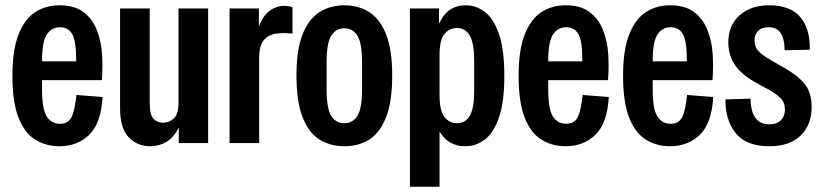

<svg xmlns="http://www.w3.org/2000/svg" viewBox="-20 -541 3111 726"><path d="M205 12Q153 12 112.5 -13.5Q72 -39 49.5 -97.5Q27 -156 27 -254Q27 -352 50 -410.5Q73 -469 113 -495Q153 -521 205 -521Q262 -521 296 -495Q330 -469 346.5 -426.5Q363 -384 366 -334.5Q369 -285 365 -238H139V-202Q139 -129 156.5 -101Q174 -73 207 -73Q238 -73 250.5 -98Q263 -123 269 -182L368 -174Q362 -74 317 -31Q272 12 205 12ZM139 -312V-309H268V-315Q268 -386 253 -412Q238 -438 207 -438Q175 -438 157 -410.5Q139 -383 139 -312Z M548 12Q499 12 466.5 -22Q434 -56 434 -132V-509H546V-152Q546 -108 560 -92.5Q574 -77 597 -77Q619 -77 637 -93Q655 -109 655 -152V-509H767V0H656V-59Q638 -22 610 -5Q582 12 548 12Z M848 0V-509H959V-441Q975 -483 1000.5 -501Q1026 -519 1054 -519Q1061 -519 1069 -518Q1077 -517 1086 -514V-414Q1051 -418 1022.5 -413.5Q994 -409 977 -388.5Q960 -368 960 -323V0Z M1282 12Q1229 12 1188 -13.5Q1147 -39 1124 -98Q1101 -157 1101 -255Q1101 -353 1124 -411Q1147 -469 1188 -495Q1229 -521 1282 -521Q1336 -521 1376.5 -495Q1417 -469 1440 -411Q1463 -353 1463 -255Q1463 -157 1440 -98Q1417 -39 1376.5 -13.5Q1336 12 1282 12ZM1282 -75Q1314 -75 1331.5 -103Q1349 -131 1349 -202V-307Q1349 -378 1331.5 -406Q1314 -434 1282 -434Q1250 -434 1232.5 -406Q1215 -378 1215 -307V-202Q1215 -131 1232.5 -103Q1250 -75 1282 -75Z M1530 165V-509H1640V-451Q1671 -521 1741 -521Q1781 -521 1814 -495.5Q1847 -470 1867 -411.5Q1887 -353 1887 -254Q1887 -156 1867 -97.5Q1847 -39 1813.5 -13.5Q1780 12 1739 12Q1708 12 1683.5 -1.5Q1659 -15 1642 -44V165ZM1642 -183Q1642 -121 1661 -98Q1680 -75 1708 -75Q1740 -75 1756.5 -103.5Q1773 -132 1773 -196V-313Q1773 -377 1756.5 -406Q1740 -435 1708 -435Q1680 -435 1661 -413Q1642 -391 1642 -332Z M2119 12Q2067 12 2026.5 -13.5Q1986 -39 1963.5 -97.5Q1941 -156 1941 -254Q1941 -352 1964 -410.5Q1987 -469 2027 -495Q2067 -521 2119 -521Q2176 -521 2210 -495Q2244 -469 2260.5 -426.5Q2277 -384 2280 -334.5Q2283 -285 2279 -238H2053V-202Q2053 -129 2070.5 -101Q2088 -73 2121 -73Q2152 -73 2164.5 -98Q2177 -123 2183 -182L2282 -174Q2276 -74 2231 -31Q2186 12 2119 12ZM2053 -312V-309H2182V-315Q2182 -386 2167 -412Q2152 -438 2121 -438Q2089 -438 2071 -410.5Q2053 -383 2053 -312Z M2514 12Q2462 12 2421.5 -13.5Q2381 -39 2358.5 -97.5Q2336 -156 2336 -254Q2336 -352 2359 -410.5Q2382 -469 2422 -495Q2462 -521 2514 -521Q2571 -521 2605 -495Q2639 -469 2655.5 -426.5Q2672 -384 2675 -334.5Q2678 -285 2674 -238H2448V-202Q2448 -129 2465.5 -101Q2483 -73 2516 -73Q2547 -73 2559.5 -98Q2572 -123 2578 -182L2677 -174Q2671 -74 2626 -31Q2581 12 2514 12ZM2448 -312V-309H2577V-315Q2577 -386 2562 -412Q2547 -438 2516 -438Q2484 -438 2466 -410.5Q2448 -383 2448 -312Z M2889 12Q2801 12 2761.5 -38Q2722 -88 2723 -165L2818 -168Q2819 -71 2889 -71Q2918 -71 2933 -86.5Q2948 -102 2948 -127Q2948 -154 2931 -170.5Q2914 -187 2885 -203L2839 -228Q2786 -257 2760 -294Q2734 -331 2734 -381Q2734 -446 2777 -483.5Q2820 -521 2887 -521Q2969 -521 3006.5 -476Q3044 -431 3042 -353L2947 -351Q2946 -398 2930.5 -418Q2915 -438 2888 -438Q2860 -438 2846.5 -424Q2833 -410 2833 -389Q2833 -365 2846.5 -349.5Q2860 -334 2889 -317L2948 -283Q2997 -255 3023 -223Q3049 -191 3049 -136Q3049 -69 3007.5 -28.5Q2966 12 2889 12Z"/></svg>

Font: Special Gothic Condensed Medium
Style: Regular
Weight: 500
Width: 3
Designer: Alistair McCready
Foundry: Monolith
Version: Version 1.000; ttfautohint (v1.8.4.7-5d5b)